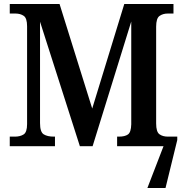

<svg xmlns="http://www.w3.org/2000/svg" viewBox="-20 -734 927 964"><path d="M29 0V-48H55Q81 -48 98.5 -59Q116 -70 116 -111V-602Q116 -643 99 -654.5Q82 -666 58 -666H29V-714H279L443 -189L604 -714H851V-666H822Q798 -666 781 -654Q764 -642 764 -600V-114Q764 -72 780.5 -60Q797 -48 823 -48H870V-31L811 210H720L801 0H568V-48H577Q607 -48 622.5 -59Q638 -70 639 -110V-626L445 0H381L181 -625V-116Q181 -71 199.5 -59.5Q218 -48 250 -48H256V0Z"/></svg>

Font: Noto Serif SemiCondensed SemiBold
Style: Regular
Weight: 600
Width: 4
Designer: Monotype Design Team
Foundry: Monotype Imaging Inc.
Version: Version 2.013; ttfautohint (v1.8.4.7-5d5b)